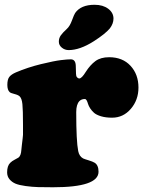

<svg xmlns="http://www.w3.org/2000/svg" viewBox="-20 -772 606 803"><path d="M371.6 -599.1Q314 -562.5 267.1 -562.5Q251 -562.5 238.5 -572.8Q226.1 -583 226.1 -597.7Q226.1 -612.3 234.1 -623.8Q242.2 -635.3 259.3 -650.9Q272 -662.1 281 -686.8Q290 -711.4 294.4 -717.8Q318.4 -752 375.5 -752Q410.6 -752 432.6 -735.4Q454.6 -718.8 454.6 -694.3Q454.6 -673.3 439.5 -653.3Q419.9 -629.9 371.6 -599.1ZM76.2 -208V-250.5Q76.2 -313 73.7 -336.4Q71.3 -359.9 62.5 -368.7Q56.2 -375 40.3 -378.9Q24.4 -382.8 20.5 -386.7Q10.7 -395.5 10.7 -417Q10.7 -439.9 19 -450.4Q27.3 -460.9 46.4 -469.2Q95.7 -490.2 150.9 -503.7Q206.1 -517.1 234.1 -520.5Q262.2 -523.9 275.9 -523.9Q295.9 -523.9 296.9 -497.6Q297.9 -478 297.9 -463.4Q297.9 -453.6 302.2 -448.7Q306.6 -443.8 311.5 -443.8Q321.8 -443.8 338.9 -471.7Q356.9 -500 378.9 -516.4Q400.9 -532.7 436.5 -532.7Q492.7 -532.7 525.9 -496.8Q559.1 -460.9 559.1 -405.8Q559.1 -354 527.3 -316.9Q495.6 -279.8 448.7 -279.8Q422.4 -279.8 402.8 -285.6Q383.3 -291.5 373.5 -300Q363.8 -308.6 357.2 -318.8Q350.6 -329.1 348.1 -337.6Q345.7 -346.2 342.5 -352.1Q339.4 -357.9 334.5 -357.9Q320.8 -357.9 312 -349.1Q298.8 -335 298.8 -303.2Q298.8 -181.6 307.1 -140.1Q311.5 -118.2 327.6 -109.4Q332.5 -106.9 350.3 -101.6Q368.2 -96.2 376 -91.3Q392.1 -81.1 392.1 -53.7Q392.1 11.2 201.7 11.2Q163.1 11.2 138.9 10.5Q114.7 9.8 87.4 6.1Q60.1 2.4 44.9 -3.9Q29.8 -10.3 19.8 -22.2Q9.8 -34.2 9.8 -51.3Q9.8 -78.1 22.5 -90.8Q30.3 -98.6 41.5 -104.2Q52.7 -109.9 57.1 -112.8Q67.9 -120.6 69.3 -145Q69.8 -150.9 71.5 -165.8Q73.2 -180.7 74.7 -192.9Q76.2 -205.1 76.2 -208Z"/></svg>

Font: Cooper* Black
Style: Regular
Weight: 900
Designer: Owen Earl
Foundry: indestructible type*
Version: Version 0.001